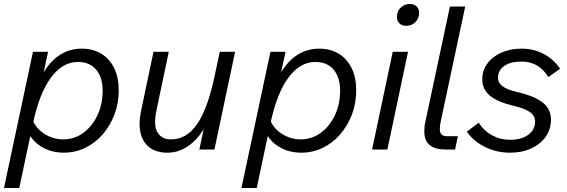

<svg xmlns="http://www.w3.org/2000/svg" viewBox="-28 -753 2856 967"><path d="M-8 194 138 -492H214L185 -356L173 -352Q209 -430 262.5 -469Q316 -508 384 -508Q440 -508 482 -482.5Q524 -457 547 -410Q570 -363 570 -297Q570 -233 548.5 -176.5Q527 -120 489.5 -76.5Q452 -33 401.5 -8.5Q351 16 293 16Q242 16 200 -3.5Q158 -23 131 -58.5Q104 -94 98 -140L130 -176Q135 -140 158 -112Q181 -84 216 -67.5Q251 -51 290 -51Q346 -51 391 -83.5Q436 -116 462.5 -172Q489 -228 489 -296Q489 -363 456.5 -402Q424 -441 364 -441Q287 -441 228.5 -362Q170 -283 138 -131L69 194Z M1052 0H976L1008 -151L1043 -221Q1027 -148 993 -95Q959 -42 913 -13Q867 16 815 16Q749 16 712 -22Q675 -60 675 -131Q675 -144 677 -160.5Q679 -177 684 -202L745 -492H822L761 -202Q753 -165 753 -138Q753 -98 774 -74.5Q795 -51 833 -51Q912 -51 964.5 -127.5Q1017 -204 1051 -361L1079 -492H1156Z M1188 194 1334 -492H1410L1381 -356L1369 -352Q1405 -430 1458.5 -469Q1512 -508 1580 -508Q1636 -508 1678 -482.5Q1720 -457 1743 -410Q1766 -363 1766 -297Q1766 -233 1744.5 -176.5Q1723 -120 1685.5 -76.5Q1648 -33 1597.5 -8.5Q1547 16 1489 16Q1438 16 1396 -3.5Q1354 -23 1327 -58.5Q1300 -94 1294 -140L1326 -176Q1331 -140 1354 -112Q1377 -84 1412 -67.5Q1447 -51 1486 -51Q1542 -51 1587 -83.5Q1632 -116 1658.5 -172Q1685 -228 1685 -296Q1685 -363 1652.5 -402Q1620 -441 1560 -441Q1483 -441 1424.5 -362Q1366 -283 1334 -131L1265 194Z M1846 0 1950 -492H2027L1923 0ZM1971 -668Q1971 -696 1990 -714.5Q2009 -733 2036 -733Q2058 -733 2070.5 -720.5Q2083 -708 2083 -688Q2083 -661 2064.5 -642Q2046 -623 2018 -623Q1996 -623 1983.5 -635.5Q1971 -648 1971 -668Z M2114 -138 2238 -720H2315L2192 -143Q2189 -127 2188 -119.5Q2187 -112 2187 -102Q2187 -85 2195.5 -76Q2204 -67 2224 -67H2278L2264 0H2215Q2163 0 2136 -22.5Q2109 -45 2109 -91Q2109 -102 2110 -113.5Q2111 -125 2114 -138Z M2323 -90 2383 -135Q2408 -95 2449.5 -72Q2491 -49 2541 -49Q2580 -49 2608 -60.5Q2636 -72 2651.5 -92.5Q2667 -113 2667 -141Q2667 -170 2641 -188.5Q2615 -207 2555 -221Q2476 -240 2438.5 -272Q2401 -304 2401 -353Q2401 -398 2426.5 -433Q2452 -468 2497 -488Q2542 -508 2599 -508Q2659 -508 2709 -482Q2759 -456 2793 -407L2734 -365Q2708 -406 2674.5 -424.5Q2641 -443 2597 -443Q2544 -443 2512 -421Q2480 -399 2480 -361Q2480 -336 2502.5 -319Q2525 -302 2575 -290Q2665 -269 2706 -236Q2747 -203 2747 -150Q2747 -102 2720.5 -64.5Q2694 -27 2647.5 -5.5Q2601 16 2540 16Q2495 16 2454 3Q2413 -10 2379.5 -33.5Q2346 -57 2323 -90Z"/></svg>

Font: Wix Madefor Text
Style: Italic
Weight: 400
Italic angle: -12°
Designer: Dalton Maag Ltd
Foundry: Dalton Maag Ltd
Version: Version 3.100